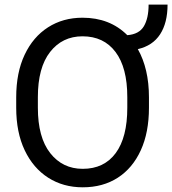

<svg xmlns="http://www.w3.org/2000/svg" viewBox="-20 -797 742 827"><path d="M621.6 -377.9V-333Q621.6 -226.6 586.4 -149.7Q551.3 -72.8 487.3 -31.5Q423.3 9.8 336.4 9.8Q252.4 9.8 187.7 -31.5Q123 -72.8 86.4 -149.7Q49.8 -226.6 49.8 -333V-377.9Q49.8 -484.4 86.2 -561.3Q122.6 -638.2 187 -679.4Q251.5 -720.7 335.4 -720.7Q453.1 -720.7 528.3 -645.5Q579.1 -649.4 599.6 -683.8Q620.1 -718.3 620.1 -777.3H701.7Q701.7 -698.7 669.7 -649.4Q637.7 -600.1 573.7 -585.4Q597.2 -543.9 609.4 -491.9Q621.6 -439.9 621.6 -377.9ZM528.3 -333V-378.9Q528.3 -505.9 477.5 -573.2Q426.8 -640.6 335.4 -640.6Q248.5 -640.6 195.8 -573.2Q143.1 -505.9 143.1 -378.9V-333Q143.1 -205.1 196.3 -137.5Q249.5 -69.8 336.4 -69.8Q428.2 -69.8 478.3 -137.5Q528.3 -205.1 528.3 -333Z"/></svg>

Font: Vazirmatn RD FD
Style: Regular
Weight: 400
Designer: Saber Rastikerdar
Foundry: Saber Rastikerdar
Version: Version 33.003